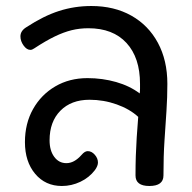

<svg xmlns="http://www.w3.org/2000/svg" viewBox="-20 -607 640 639"><path d="M186 12Q131 12 97 -28.5Q63 -69 63 -134Q63 -196 90 -244Q117 -292 164 -319.5Q211 -347 271 -347Q321 -347 366.5 -334Q412 -321 445 -296Q446 -304 446 -312Q446 -320 446 -328Q446 -415 401 -464Q356 -513 274 -513Q245 -513 218.5 -506.5Q192 -500 162 -485.5Q132 -471 94 -446Q87 -441 81 -441Q69 -441 58.5 -455.5Q48 -470 48 -486Q48 -504 67 -516Q125 -554 176.5 -570.5Q228 -587 284 -587Q360 -587 417 -555Q474 -523 505.5 -464.5Q537 -406 537 -328Q537 -283 534 -237.5Q531 -192 527.5 -140Q524 -88 524 -23Q524 12 477 12Q431 12 431 -23Q431 -58 432 -88Q433 -118 435 -149.5Q437 -181 440 -218Q412 -244 368.5 -259.5Q325 -275 278 -275Q217 -275 181 -238.5Q145 -202 145 -140Q145 -106 160.5 -85Q176 -64 201 -64Q227 -64 251 -91Q257 -98 262 -101Q267 -104 272 -104Q285 -104 295.5 -92Q306 -80 306 -66Q306 -55 296 -41Q277 -16 247.5 -2Q218 12 186 12Z"/></svg>

Font: Playpen Sans Thai
Style: Regular
Weight: 400
Designer: Sirin Gunkloy, Laura Meseguer, Veronika Burian, José Scaglione
Foundry: TypeTogether
Version: Version 2.000